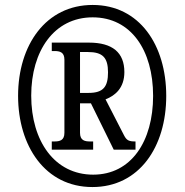

<svg xmlns="http://www.w3.org/2000/svg" viewBox="-20 -745 745 775"><path d="M353 10C541 10 651 -151 651 -358C651 -563 543 -725 354 -725C165 -725 53 -563 53 -358C53 -156 162 10 353 10ZM356 -40C201 -40 106 -175 106 -359C106 -539 198 -675 354 -675C509 -675 598 -542 598 -358C598 -175 510 -40 356 -40ZM189 -141H356V-174H344C322 -174 303 -178 303 -209V-328H347L439 -141H527V-174C500 -174 491 -178 480 -200L406 -344C445 -359 482 -390 482 -454C482 -533 434 -573 339 -573H189V-539H199C221 -539 240 -535 240 -504V-209C240 -178 221 -174 199 -174H189ZM338 -370H303V-535H335C394 -535 416 -513 416 -453C416 -396 398 -370 338 -370Z"/></svg>

Font: Noto Serif Myanmar ExtraCondensed Black
Style: Regular
Weight: 900
Width: 2
Designer: Ben Mitchell and the Monotype Design Team
Foundry: Monotype Imaging Inc.
Version: Version 2.106